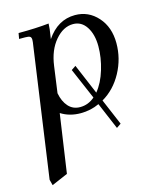

<svg xmlns="http://www.w3.org/2000/svg" viewBox="-113 -532 754 915"><g transform="rotate(-15 264.0 -74.5)"><path d="M24.9 274.9 115.2 -363.8Q118.2 -380.9 118.2 -391.1Q118.2 -402.8 111.8 -407Q105.5 -411.1 87.9 -411.1H58.1L63 -439Q149.4 -439 212.9 -445.8L210.9 -418L204.1 -371.1Q258.8 -452.1 344.2 -452.1Q410.6 -452.1 455.8 -401.6Q501 -351.1 501 -272Q501 -195.8 464.4 -128.2Q427.7 -60.5 366.2 -24.9L420.9 104L398.9 119.1L342.8 -13.2Q300.3 6.8 251 6.8Q195.8 6.8 153.8 -20L111.8 269L32.2 303.2ZM168 -113.8Q175.8 -71.8 198.2 -46.9Q220.7 -22 255.9 -22Q295.9 -22 328.1 -49.8L262.2 -203.1L284.2 -217.8L347.2 -68.8Q378.9 -107.4 396.5 -165.8Q414.1 -224.1 414.1 -279.8Q414.1 -338.4 389.9 -375.7Q365.7 -413.1 324.2 -413.1Q275.9 -413.1 236.1 -366.5Q196.3 -319.8 186 -244.1Z"/></g></svg>

Font: Dihjauti S
Style: Bold Italic
Weight: 700
Italic angle: -9°
Designer: T. Christopher White
Version: Version 3.0.0